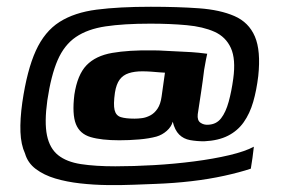

<svg xmlns="http://www.w3.org/2000/svg" viewBox="-20 -494 841 568"><path d="M425 -424Q346 -424 292.5 -416Q239 -408 204.5 -384.5Q170 -361 150.5 -316Q131 -271 120 -197Q111 -132 119 -93.5Q127 -55 152 -35Q177 -15 219.5 -8.5Q262 -2 321 -2Q375 -2 435.5 -5.5Q496 -9 554 -16.5Q612 -24 658.5 -35Q705 -46 731 -60Q729 -43 727 -27.5Q725 -12 722 5Q689 16 643.5 26Q598 36 546.5 42Q495 48 441 50Q413 51 376 52.5Q339 54 298 53.5Q257 53 217 48.5Q177 44 143.5 34Q110 24 86 6Q62 -12 54 -40Q42 -66 40.5 -103.5Q39 -141 46 -191Q60 -287 86 -344Q112 -401 156 -429Q200 -457 266 -465.5Q332 -474 426 -474Q506 -474 568.5 -469.5Q631 -465 673.5 -446.5Q716 -428 734 -386Q752 -344 744 -269Q739 -227 729 -192.5Q719 -158 701 -132.5Q683 -107 654.5 -92.5Q626 -78 584 -76Q562 -76 542.5 -79.5Q523 -83 510 -96Q497 -109 491 -134Q487 -119 473.5 -107Q460 -95 443 -90Q421 -84 391.5 -81.5Q362 -79 333 -79Q280 -79 248 -88.5Q216 -98 204.5 -127Q193 -156 200 -214Q209 -273 236 -301Q263 -329 312 -337.5Q361 -346 432 -345Q449 -345 473 -343.5Q497 -342 522.5 -341Q548 -340 567.5 -338Q587 -336 593 -335Q592 -332 589.5 -318.5Q587 -305 584 -288Q580 -255 575 -222Q570 -189 565 -156Q563 -138 573 -131Q583 -124 596 -125Q620 -126 634 -144Q648 -162 656.5 -193Q665 -224 670 -261Q678 -319 663 -352Q648 -385 614.5 -400Q581 -415 532.5 -419.5Q484 -424 425 -424ZM468 -279Q463 -279 452 -280Q441 -281 427.5 -282Q414 -283 401 -283Q378 -283 361 -277.5Q344 -272 334 -258.5Q324 -245 320 -220Q315 -185 319 -168.5Q323 -152 337.5 -147.5Q352 -143 378 -143Q388 -143 400 -144.5Q412 -146 424.5 -152.5Q437 -159 446 -172.5Q455 -186 458 -208Z"/></svg>

Font: Genos Thin
Style: Bold Italic
Weight: 700
Italic angle: -8°
Version: Version 1.010